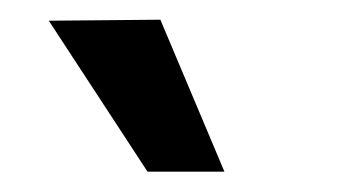

<svg xmlns="http://www.w3.org/2000/svg" viewBox="-20 -709 346 190"><path d="M28.3 -688.5 138.7 -689.5 202.1 -539.1H126Z"/></svg>

Font: Gemunu Libre
Style: Bold
Weight: 700
Designer: Pushpananda Ekanayake, Sol Matas, Kosala Senevirathne
Foundry: Mooniak
Version: Version 1.001